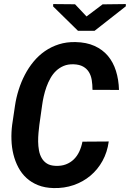

<svg xmlns="http://www.w3.org/2000/svg" viewBox="-20 -932 650 962"><path d="M524.9 -223.1Q517.6 -169.4 493.7 -126Q469.7 -82.5 433.1 -51.8Q396.5 -21 349.1 -4.6Q301.8 11.7 248 10.3Q204.6 9.3 170.9 -4.2Q137.2 -17.6 112.5 -40.3Q87.9 -63 71.8 -93.5Q55.7 -124 47.1 -158.9Q38.6 -193.8 37.4 -231.7Q36.1 -269.5 41 -307.1L55.2 -402.8Q61 -442.4 73.5 -481.9Q85.9 -521.5 104.5 -557.1Q123 -592.8 148.2 -623.3Q173.3 -653.8 205.1 -675.8Q236.8 -697.8 275.1 -710Q313.5 -722.2 358.4 -721.2Q413.1 -720.2 453.6 -701.9Q494.1 -683.6 520.8 -651.9Q547.4 -620.1 561 -576.7Q574.7 -533.2 576.2 -481.4L443.4 -481.9Q443.4 -507.8 439.7 -530.8Q436 -553.7 425.5 -570.8Q415 -587.9 396.5 -598.4Q377.9 -608.9 348.6 -609.9Q320.8 -610.8 299.3 -601.8Q277.8 -592.8 261.5 -577.4Q245.1 -562 233.2 -541Q221.2 -520 212.9 -496.8Q204.6 -473.6 199.2 -449.7Q193.8 -425.8 190.9 -403.8L177.2 -306.6Q174.8 -288.6 172.9 -266.6Q170.9 -244.6 171.1 -222.2Q171.4 -199.7 175.3 -178.2Q179.2 -156.7 189 -139.9Q198.7 -123 215.3 -112.5Q231.9 -102.1 257.8 -101.1Q287.1 -99.6 310.1 -108.4Q333 -117.2 349.6 -133.3Q366.2 -149.4 377 -172.1Q387.7 -194.8 393.1 -222.2ZM413.6 -849.6 494.1 -910.2 610.4 -911.6V-900.4L454.1 -777.8H370.6L246.1 -899.9L246.6 -911.6L356 -910.6Z"/></svg>

Font: Roboto Mono
Style: Bold Italic
Weight: 700
Designer: Google
Version: Version 2.000985; 2015; ttfautohint (v1.3)